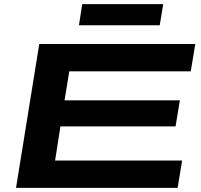

<svg xmlns="http://www.w3.org/2000/svg" viewBox="-20 -914 977 934"><path d="M58 0 171 -700H930L908 -567H317L294 -426H855L834 -299H274L248 -133H866L844 0ZM364 -791 380 -894H774L757 -791Z"/></svg>

Font: Georama Extra Expanded SemiBold
Style: Italic
Weight: 600
Width: 8
Italic angle: -9°
Designer: Jean-Baptiste Levee
Foundry: Production Type
Version: Version 1.000